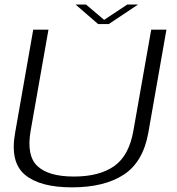

<svg xmlns="http://www.w3.org/2000/svg" viewBox="-20 -802 762 826"><path d="M289.5 4Q428 4 511.8 -50.2Q595.5 -104.5 618 -230.5L696 -674.5H630.5L554 -240.5Q535.5 -133 471.8 -87.8Q408 -42.5 298 -42.5Q188 -42.5 140.5 -88Q93 -133.5 112 -240.5L188.5 -674.5H123L45 -230.5Q22.5 -104.5 87.2 -50.2Q152 4 289.5 4ZM402 -698.5H448L574 -782.5H527.5L428 -716.5L350 -782.5H305Z"/></svg>

Font: Anybody SemiExpanded Light
Style: Italic
Weight: 300
Width: 6
Italic angle: -10°
Version: Version 1.113;gftools[0.9.25]